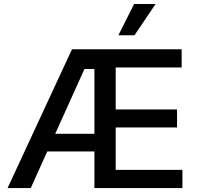

<svg xmlns="http://www.w3.org/2000/svg" viewBox="-20 -958 1004 978"><path d="M346.7 -707H905.3V-614.3H569.3V-400.4H881.8V-308.6H569.3V-92.8H909.2V0H460.9V-186.5H220.7L136.7 0H18.6ZM460.9 -276.4V-606.4H410.2L261.2 -276.4ZM663.1 -937.5H772.5L665 -778.3H583Z"/></svg>

Font: Pretendard Std Medium
Style: Regular
Weight: 500
Designer: Base glyphs from Inter by Rasmus Andersson; Hangeul glyphs from Noto Sans CJK(Source Han Sans) by Jang Soo-young and Kan
Foundry: Kil Hyung-jin
Version: Version 1.309